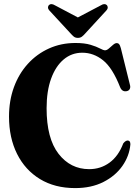

<svg xmlns="http://www.w3.org/2000/svg" viewBox="-20 -926 690 958"><path d="M630.5 -205Q625.5 -148 590.8 -98.2Q556 -48.5 496 -18Q436 12.5 355 12.5Q253.5 12.5 179.5 -32.5Q105.5 -77.5 65.2 -158Q25 -238.5 25 -344.5Q25 -424 49.5 -491Q74 -558 119 -607.5Q164 -657 224.5 -684.2Q285 -711.5 356.5 -711.5Q402 -711.5 431.8 -702.5Q461.5 -693.5 478.8 -684.2Q496 -675 504 -675Q513 -675 523.2 -684Q533.5 -693 543.8 -702Q554 -711 562.5 -711Q569.5 -711 574 -706.2Q578.5 -701.5 583 -685.5L629 -500Q631.5 -489.5 627 -481.2Q622.5 -473 611.5 -471Q589.5 -467 579.5 -490.5Q541.5 -587.5 494.2 -625.2Q447 -663 390.5 -663Q337.5 -663 297.5 -629.2Q257.5 -595.5 235 -533.5Q212.5 -471.5 212.5 -386Q212.5 -235.5 272 -158.8Q331.5 -82 425 -82Q482 -82 526.5 -114.5Q571 -147 595 -210.5Q608.5 -227.5 620.5 -224.5Q631 -222 630.5 -205ZM407.5 -761.5Q397.5 -750 389.2 -743.5Q381 -737 368.5 -737Q356 -737 348 -743.5Q340 -750 330 -761.5L226.5 -873.5Q219 -882 219.5 -889.5Q220 -897 224.5 -901Q235.5 -911 255 -899L368.5 -839L482.5 -899Q501.5 -911 512.5 -901Q517 -897 517.5 -889.5Q518 -882 510.5 -873.5Z"/></svg>

Font: Fraunces 144pt S050
Style: Bold
Weight: 700
Version: Version 1.000; ttfautohint (v1.8.3)